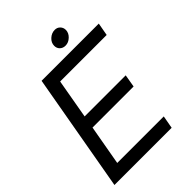

<svg xmlns="http://www.w3.org/2000/svg" viewBox="-261 -1048 1170 1170"><g transform="rotate(-45 324.0 -463.0)"><path d="M513 0H20L155 -763H648L633 -680H232L187 -424H541L527 -342H173L127 -83H528ZM360 -859Q360 -886 382 -906Q404 -926 431 -926Q452 -926 465.5 -912Q479 -898 479 -878Q479 -852 457.5 -831.5Q436 -811 410 -811Q388 -811 374 -824.5Q360 -838 360 -859Z"/></g></svg>

Font: Open Sauce Sans
Style: Italic
Weight: 400
Italic angle: -10°
Designer: Alfredo Marco Pradil
Foundry: Creative Sauce Fz LLC
Version: Version 1.477